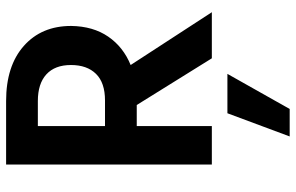

<svg xmlns="http://www.w3.org/2000/svg" viewBox="-190 -524 969 629"><g transform="rotate(-90 294.5 -209.5)"><path d="M196 0H70V-674H278Q393 -674 458.5 -616Q524 -558 524 -461Q523 -389 489 -339.5Q455 -290 396 -266L569 0H418L265 -246H196ZM252 255H162L238 51H367ZM278 -570H196V-350H280Q338 -350 367 -379.5Q396 -409 396 -461.5Q396 -514 365.5 -542Q335 -570 278 -570Z"/></g></svg>

Font: Hind Colombo SemiBold
Style: Regular
Weight: 600
Designer: Jyotish Sonowal, Aditi Pimprikar
Foundry: Indian Type Foundry
Version: Version 1.000;PS 1.0;hotconv 1.0.86;makeotf.lib2.5.63406; tt